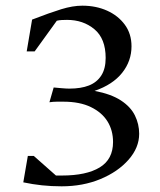

<svg xmlns="http://www.w3.org/2000/svg" viewBox="-20 -644 564 676"><path d="M197 12Q161 12 128 8.5Q95 5 62 -2L78 -95H99L177 -26H198Q284 -26 331 -54.5Q378 -83 378 -144Q378 -185 358.5 -216.5Q339 -248 300 -267Q261 -286 203 -286Q192 -286 180 -286Q168 -286 154 -284L169 -336Q179 -335 196.5 -333.5Q214 -332 224 -332Q265 -332 293 -343Q321 -354 336.5 -378Q352 -402 352 -440Q352 -508 312.5 -541Q273 -574 216 -574Q207 -574 197.5 -573.5Q188 -573 180 -571L102 -463H74L93 -575Q155 -599 195.5 -611.5Q236 -624 270 -624Q318 -624 357 -606.5Q396 -589 419.5 -557Q443 -525 443 -481Q443 -429 410 -387.5Q377 -346 313 -324Q371 -313 405.5 -290.5Q440 -268 455 -237.5Q470 -207 470 -173Q470 -124 432.5 -81.5Q395 -39 333.5 -13.5Q272 12 197 12Z"/></svg>

Font: Ancizar Serif Light
Style: Regular
Weight: 400
Version: Version 8.100